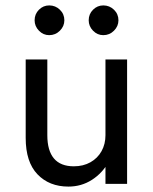

<svg xmlns="http://www.w3.org/2000/svg" viewBox="-20 -680 565 710"><path d="M370 0H450V-460H370ZM155 -180V-460H75V-170Q75 -81 118.5 -35.5Q162 10 233 10Q281 10 320 -15Q359 -40 382.5 -82.5Q406 -125 406 -180H370Q370 -147 355.5 -121Q341 -95 314.5 -80Q288 -65 253 -65Q204 -65 179.5 -94Q155 -123 155 -180ZM308 -605Q308 -583 324 -566.5Q340 -550 362 -550Q385 -550 401.5 -566.5Q418 -583 418 -605Q418 -628 401.5 -644Q385 -660 362 -660Q340 -660 324 -644Q308 -628 308 -605ZM108 -605Q108 -583 124 -566.5Q140 -550 162 -550Q185 -550 201.5 -566.5Q218 -583 218 -605Q218 -628 201.5 -644Q185 -660 162 -660Q140 -660 124 -644Q108 -628 108 -605Z"/></svg>

Font: Glinicke Jost Regular
Style: Regular
Weight: 400
Version: Version 3.710